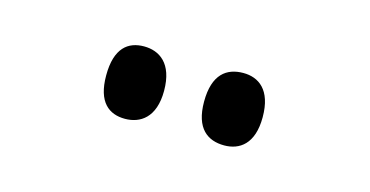

<svg xmlns="http://www.w3.org/2000/svg" viewBox="-30 -827 518 269"><g transform="rotate(15 228.5 -692.5)"><path d="M300 -640C322 -640 342 -653 342 -692C342 -732 322 -745 300 -745C276 -745 257 -732 257 -692C257 -653 276 -640 300 -640ZM156 -640C178 -640 199 -653 199 -692C199 -732 178 -745 156 -745C133 -745 115 -732 115 -692C115 -653 133 -640 156 -640Z"/></g></svg>

Font: Noto Serif Devanagari ExtraCondensed
Style: Regular
Weight: 400
Width: 2
Designer: Universal Thirst, Indian Type Foundry and the Monotype Design Team
Foundry: Monotype Imaging Inc.
Version: Version 2.004